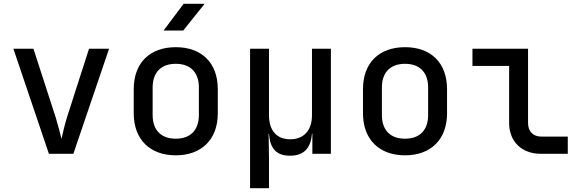

<svg xmlns="http://www.w3.org/2000/svg" viewBox="-20 -805 3040 1005"><path d="M236 0H364L551 -550H446L330 -189C317 -146 307 -102 302 -78C296 -102 285 -146 272 -189L155 -550H50Z M836 -645H939L1051 -785H941ZM900 8C1034 8 1120 -74 1120 -212V-338C1120 -477 1035 -558 900 -558C765 -558 680 -477 680 -338V-212C680 -74 766 8 900 8ZM900 -79C825 -79 779 -122 779 -203V-347C779 -428 825 -471 900 -471C975 -471 1021 -428 1021 -347V-203C1021 -122 975 -79 900 -79Z M1289 180H1388V21L1386 -105H1388C1393 -34 1421 10 1498 10C1575 10 1607 -34 1613 -105H1615V0H1712V-550H1613V-202C1613 -122 1570 -76 1499 -76C1428 -76 1388 -122 1388 -202V-550H1289Z M2100 8C2234 8 2320 -74 2320 -212V-338C2320 -477 2235 -558 2100 -558C1965 -558 1880 -477 1880 -338V-212C1880 -74 1966 8 2100 8ZM2100 -79C2025 -79 1979 -122 1979 -203V-347C1979 -428 2025 -471 2100 -471C2175 -471 2221 -428 2221 -347V-203C2221 -122 2175 -79 2100 -79Z M2811 0H2952V-90H2813C2771 -90 2744 -117 2744 -161V-550H2453V-460H2645V-161C2645 -64 2711 0 2811 0Z"/></svg>

Font: JetBrains Mono Medium
Style: Regular
Weight: 436
Monospace: yes
Designer: Philipp Nurullin, Konstantin Bulenkov
Foundry: JetBrains
Version: Version 2.305